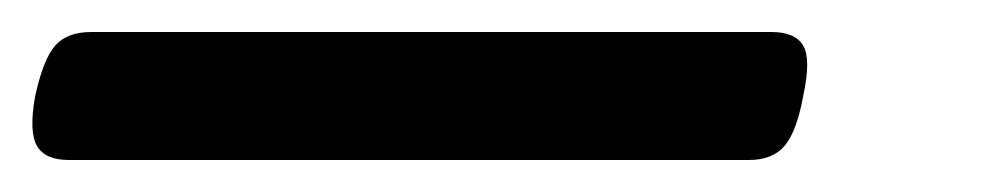

<svg xmlns="http://www.w3.org/2000/svg" viewBox="-49 35 619 120"><path d="M-6 135Q-21 135 -26 126Q-31 117 -27 95Q-22 72 -14.5 63.5Q-7 55 8 55H433Q448 55 453 63.5Q458 72 453 95Q449 117 441.5 126Q434 135 419 135Z"/></svg>

Font: Playwrite ZA
Style: Regular
Weight: 400
Designer: Veronika Burian, José Scaglione
Foundry: TypeTogether
Version: Version 1.002